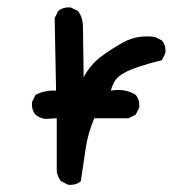

<svg xmlns="http://www.w3.org/2000/svg" viewBox="-20 -509 540 530"><path d="M168 1 148.4 -8.8Q138.7 -20.5 136.7 -36.1V-182.6L105.5 -180.7Q89.8 -182.6 78.1 -192.4Q66.4 -206.1 68.4 -227.5L78.1 -247.1Q103.5 -260.7 134.8 -258.8L130.9 -459L140.6 -478.5Q154.3 -490.2 175.8 -488.3L195.3 -478.5Q209 -460.9 209 -434.6L210.9 -295.9Q229.5 -330.1 256.8 -351.1Q284.2 -372.1 321.3 -392.6Q358.4 -413.1 407.2 -407.2L426.8 -397.5Q438.5 -383.8 436.5 -362.3L426.8 -342.8Q393.6 -335 361.3 -324.2Q329.1 -313.5 311 -300.3Q293 -287.1 286.1 -258.8Q326.2 -265.6 354.5 -247.1Q366.2 -233.4 364.3 -211.9L354.5 -192.4L335 -182.6H240.2Q222.7 -141.6 216.3 -98.1Q210 -54.7 203.1 -8.8Q189.5 2.9 168 1Z"/></svg>

Font: JasonHandwriting2
Style: Regular
Weight: 400
Version: Version 1.05.10